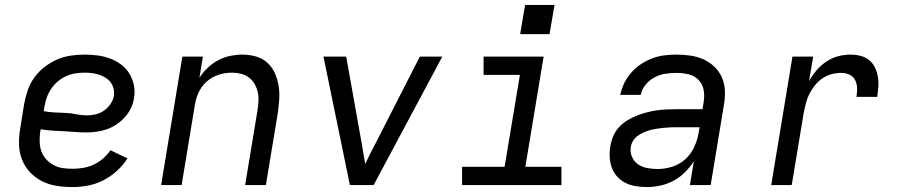

<svg xmlns="http://www.w3.org/2000/svg" viewBox="-20 -749 3640 777"><path d="M273 8Q240 8 208.5 3Q177 -2 149.5 -16Q122 -30 101 -52.5Q80 -75 69 -103.5Q58 -132 57 -164.5Q56 -197 62 -230L78 -330Q83 -357 92.5 -384.5Q102 -412 119.5 -436Q137 -460 161 -478.5Q185 -497 212 -508.5Q239 -520 267 -524Q295 -528 323 -528Q350 -528 376 -524.5Q402 -521 426 -512Q450 -503 470.5 -487.5Q491 -472 504 -450.5Q517 -429 522 -403.5Q527 -378 522 -351Q519 -330 509.5 -310.5Q500 -291 485 -274.5Q470 -258 451.5 -245.5Q433 -233 412.5 -226Q392 -219 371 -216Q350 -213 330 -213Q306 -213 283 -215Q260 -217 237 -218Q214 -219 190.5 -220.5Q167 -222 145 -226L143 -218Q140 -197 140.5 -176.5Q141 -156 147 -138Q153 -120 166 -105.5Q179 -91 196 -81.5Q213 -72 232.5 -69Q252 -66 273 -66Q294 -66 316 -69.5Q338 -73 358.5 -82.5Q379 -92 396.5 -107Q414 -122 427 -141L496 -108Q478 -80 452.5 -57Q427 -34 397.5 -19Q368 -4 336 2Q304 8 273 8ZM333 -282Q350 -282 368 -286.5Q386 -291 401 -301.5Q416 -312 427 -328Q438 -344 441 -361Q443 -376 439.5 -390.5Q436 -405 427.5 -416Q419 -427 407 -434.5Q395 -442 381.5 -446.5Q368 -451 353 -453Q338 -455 323 -455Q304 -455 285 -452Q266 -449 248 -441Q230 -433 214 -419.5Q198 -406 187 -389.5Q176 -373 169.5 -354.5Q163 -336 160 -318L157 -299Q178 -295 200.5 -294Q223 -293 245.5 -292Q268 -291 289.5 -286.5Q311 -282 333 -282Z M632 0 718 -520H801L787 -434Q801 -456 820.5 -474.5Q840 -493 863.5 -505.5Q887 -518 912 -523Q937 -528 961 -528Q989 -528 1015.5 -520.5Q1042 -513 1061.5 -495.5Q1081 -478 1092 -453.5Q1103 -429 1107.5 -402Q1112 -375 1110 -347Q1108 -319 1104 -290L1056 0H972L1022 -302Q1025 -321 1026 -340Q1027 -359 1023 -376.5Q1019 -394 1010 -409.5Q1001 -425 987 -435.5Q973 -446 955 -450.5Q937 -455 918 -455Q901 -455 883.5 -451.5Q866 -448 849.5 -440.5Q833 -433 818.5 -420.5Q804 -408 794 -393Q784 -378 778 -361Q772 -344 769 -327L715 0Z M1396 0 1289 -520H1381L1443 -173Q1447 -151 1450.5 -129Q1454 -107 1458 -85Q1468 -107 1479 -129Q1490 -151 1502 -173L1679 -520H1770L1492 0Z M1850 0V-74H2022L2084 -446H1937V-520H2180L2106 -74H2252V0ZM2085 -611 2105 -729H2224L2204 -611Z M2599 8H2598Q2576 8 2553.5 4.5Q2531 1 2512 -8.5Q2493 -18 2478.5 -33.5Q2464 -49 2456.5 -69Q2449 -89 2447.5 -111.5Q2446 -134 2450 -157Q2453 -177 2461 -196.5Q2469 -216 2483.5 -232.5Q2498 -249 2516.5 -260.5Q2535 -272 2554.5 -280Q2574 -288 2594.5 -293.5Q2615 -299 2635 -302Q2655 -305 2675.5 -306Q2696 -307 2716 -307H2823L2828 -339Q2832 -364 2827 -387.5Q2822 -411 2805.5 -427Q2789 -443 2765.5 -448.5Q2742 -454 2717 -454Q2695 -454 2672.5 -450.5Q2650 -447 2629 -436Q2608 -425 2592.5 -406Q2577 -387 2573 -365H2490Q2495 -389 2506 -412Q2517 -435 2534.5 -455Q2552 -475 2574 -489.5Q2596 -504 2620 -513Q2644 -522 2668.5 -525Q2693 -528 2717 -528Q2746 -528 2774 -524Q2802 -520 2826.5 -509Q2851 -498 2870.5 -479.5Q2890 -461 2901 -436.5Q2912 -412 2913.5 -384Q2915 -356 2910 -327L2856 0H2772L2788 -97Q2773 -73 2752 -52Q2731 -31 2705.5 -17.5Q2680 -4 2652.5 2Q2625 8 2599 8ZM2641 -65Q2670 -65 2699.5 -74Q2729 -83 2752.5 -104Q2776 -125 2789 -153Q2802 -181 2807 -210L2811 -234H2716Q2703 -234 2690 -233.5Q2677 -233 2664 -231.5Q2651 -230 2637.5 -228Q2624 -226 2611 -222.5Q2598 -219 2585.5 -213.5Q2573 -208 2561.5 -200Q2550 -192 2542.5 -180Q2535 -168 2533 -155Q2529 -134 2537.5 -114.5Q2546 -95 2562 -84Q2578 -73 2599 -69Q2620 -65 2641 -65Z M3101 0 3187 -520H3271L3254 -421Q3267 -444 3284.5 -464.5Q3302 -485 3324.5 -500Q3347 -515 3372 -521.5Q3397 -528 3422 -528Q3443 -528 3462.5 -523Q3482 -518 3497 -506Q3512 -494 3520.5 -476.5Q3529 -459 3532.5 -439Q3536 -419 3534.5 -398.5Q3533 -378 3530 -357H3446Q3449 -375 3448.5 -392.5Q3448 -410 3440.5 -425Q3433 -440 3417.5 -447Q3402 -454 3384 -454Q3365 -454 3345.5 -449Q3326 -444 3309 -432.5Q3292 -421 3279 -405Q3266 -389 3256.5 -371Q3247 -353 3242 -333.5Q3237 -314 3233 -295L3184 0Z"/></svg>

Font: Iosevka SS04 Extended
Style: Italic
Weight: 400
Width: 7
Italic angle: -9°
Monospace: yes
Designer: Belleve Invis
Foundry: Belleve Invis
Version: Version 19.0.0; ttfautohint (v1.8.4)